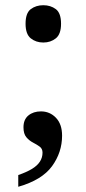

<svg xmlns="http://www.w3.org/2000/svg" viewBox="-20 -562 331 736"><path d="M50 109Q82 98 102.5 85.5Q123 73 133 57.5Q143 42 143 23Q143 8 132 0Q121 -8 106.5 -15.5Q92 -23 81 -36Q70 -49 70 -74Q70 -104 89 -119.5Q108 -135 137 -135Q171 -135 194.5 -110.5Q218 -86 218 -42Q218 22 179.5 75Q141 128 50 154ZM146 -399Q118 -399 98 -415Q78 -431 78 -471Q78 -512 98 -527Q118 -542 146 -542Q174 -542 194 -527Q214 -512 214 -471Q214 -431 194 -415Q174 -399 146 -399Z"/></svg>

Font: Noto Serif Armenian Medium
Style: Regular
Weight: 500
Version: Version 2.007